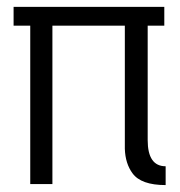

<svg xmlns="http://www.w3.org/2000/svg" viewBox="-20 -535 523 558"><path d="M409.2 -460.4V-127.9Q409.2 -51.8 461.4 -51.8V2.9Q390.1 2.9 365.2 -31.2Q344.2 -59.6 342.8 -102.5Q342.8 -111.3 342.8 -127.9V-460.4H132.3V0H67.9V-460.4H19.5V-515.1H457.5V-460.4Z"/></svg>

Font: News Cycle
Style: Regular
Weight: 500
Version: Version 0.5.2